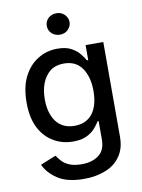

<svg xmlns="http://www.w3.org/2000/svg" viewBox="-103 -825 823 1111"><g transform="rotate(-10 308.5 -270.0)"><path d="M146 179Q91 143 68 92L159 55Q173 75 185 88Q201 106 229 118Q258 130 301 130Q363 130 401 101Q440 73 440 8V-99H434Q421 -78 406 -61Q386 -38 357 -24Q326 -8 276 -8Q210 -8 160 -39Q109 -68 78 -128Q48 -188 48 -275Q48 -365 77 -424Q108 -487 159 -519Q212 -553 276 -553Q327 -553 358 -536Q392 -517 407 -496Q423 -478 434 -457H442V-545H546V12Q546 82 513 127Q481 173 425 194Q371 216 300 216Q202 216 146 179ZM405 -144Q441 -192 441 -276Q441 -359 405 -411Q369 -462 299 -462Q251 -462 219 -438Q187 -412 171 -371Q155 -330 155 -276Q155 -196 191 -146Q229 -96 299 -96Q368 -96 405 -144ZM259 -648Q240 -667 240 -693Q240 -719 259 -738Q280 -756 307 -756Q335 -756 354 -738Q374 -718 374 -693Q374 -668 354 -648Q335 -630 307 -630Q280 -630 259 -648Z"/></g></svg>

Font: Sinter Medium
Style: Regular
Weight: 500
Foundry: Adobe & rsms
Version: Version 1.000